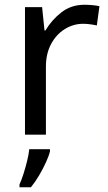

<svg xmlns="http://www.w3.org/2000/svg" viewBox="-20 -566 453 807"><path d="M335 -546Q350 -546 367.5 -544.5Q385 -543 398 -540L387 -459Q374 -462 358.5 -464Q343 -466 329 -466Q288 -466 252 -443.5Q216 -421 194.5 -380.5Q173 -340 173 -286V0H85V-536H157L167 -438H171Q197 -482 238 -514Q279 -546 335 -546ZM190 70Q186 88 173.5 115.5Q161 143 144.5 171Q128 199 110 221H62V209Q70 192 78.5 165.5Q87 139 94 110.5Q101 82 103 61H190Z"/></svg>

Font: Noto Sans Tifinagh SIL
Style: Regular
Weight: 400
Designer: JamraPatel
Foundry: JamraPatel LLC
Version: Version 2.006; ttfautohint (v1.8.4.7-5d5b)